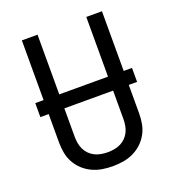

<svg xmlns="http://www.w3.org/2000/svg" viewBox="-135 -841 869 955"><g transform="rotate(-20 300.0 -363.5)"><path d="M300 8Q272 8 244.5 3.5Q217 -1 191.5 -13Q166 -25 145.5 -44Q125 -63 111.5 -87.5Q98 -112 93 -139.5Q88 -167 88 -195V-735H171V-195Q171 -178 174 -160.5Q177 -143 184.5 -127.5Q192 -112 204.5 -99.5Q217 -87 232.5 -79.5Q248 -72 265.5 -69Q283 -66 300 -66Q317 -66 334.5 -69Q352 -72 367.5 -79.5Q383 -87 395.5 -99.5Q408 -112 415.5 -127.5Q423 -143 426 -160.5Q429 -178 429 -195V-735H512V-195Q512 -167 507 -139.5Q502 -112 488.5 -87.5Q475 -63 454.5 -44Q434 -25 408.5 -13Q383 -1 355.5 3.5Q328 8 300 8ZM44 -345V-419H556V-345Z"/></g></svg>

Font: Iosevka Meiseki Sans
Style: Regular
Weight: 400
Monospace: yes
Designer: Belleve Invis
Foundry: Belleve Invis
Version: Version 11.2.6; ttfautohint (v1.8.4)